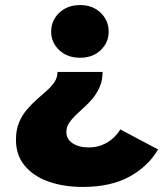

<svg xmlns="http://www.w3.org/2000/svg" viewBox="-20 -571 644 758"><path d="M307 167Q230 167 170.5 145.5Q111 124 77 82.5Q43 41 43 -19Q43 -58 55 -87Q67 -116 85.5 -137.5Q104 -159 124.5 -177.5Q145 -196 164 -212.5Q183 -229 195 -247Q207 -265 207 -287H385Q385 -255 374.5 -230Q364 -205 348 -185Q332 -165 313.5 -148.5Q295 -132 279 -116.5Q263 -101 252.5 -85Q242 -69 242 -50Q242 -22 266.5 -5.5Q291 11 330 11Q370 11 402.5 -8Q435 -27 455 -60L604 19Q565 86 491 126.5Q417 167 307 167ZM296 -343Q246 -343 214 -373Q182 -403 182 -446Q182 -490 214 -520.5Q246 -551 296 -551Q346 -551 377.5 -520.5Q409 -490 409 -446Q409 -403 377.5 -373Q346 -343 296 -343Z"/></svg>

Font: Montserrat Thin ExtraBold
Style: Regular
Weight: 800
Version: Version 9.000